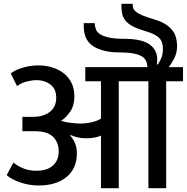

<svg xmlns="http://www.w3.org/2000/svg" viewBox="-20 -984 977 1004"><path d="M36 -600Q60 -619 100.5 -630.5Q141 -642 180 -642Q219 -642 253 -631.5Q287 -621 313 -601Q339 -581 354 -550.5Q369 -520 369 -480Q369 -433 347.5 -401Q326 -369 299 -352Q323 -345 350 -341.5Q377 -338 401 -338Q432 -338 462.5 -345.5Q493 -353 508 -364V-559H426V-633H751Q750 -651 743.5 -665.5Q737 -680 721 -689.5Q705 -699 677 -704.5Q649 -710 605 -710Q518 -710 468 -742Q418 -774 418 -846V-863H475Q476 -847 481 -832Q486 -817 502 -806Q518 -795 549 -788Q580 -781 632 -781Q729 -781 770 -745.5Q811 -710 800 -647H805Q817 -663 824.5 -683.5Q832 -704 832 -728Q832 -767 811 -787Q790 -807 741 -821Q702 -832 677 -845Q652 -858 638.5 -873.5Q625 -889 620 -908Q615 -927 615 -951V-964H674V-959Q674 -948 677.5 -939Q681 -930 693 -921Q705 -912 727.5 -902.5Q750 -893 788 -882Q846 -865 876 -832Q906 -799 906 -742Q906 -708 891 -678.5Q876 -649 862 -633H937V-559H849V0H756V-559H601V0H508V-275Q480 -261 430 -261Q409 -261 391 -264.5Q373 -268 349 -278L347 -275Q364 -256 373 -233.5Q382 -211 382 -183Q382 -103 328 -58.5Q274 -14 182 -14Q134 -14 87.5 -29.5Q41 -45 15 -68L50 -134Q76 -113 105.5 -102Q135 -91 173 -91Q196 -91 217 -97Q238 -103 253.5 -115.5Q269 -128 278 -147Q287 -166 287 -192Q287 -240 257 -269Q227 -298 162 -298H97V-373H152Q207 -373 240.5 -399Q274 -425 274 -473Q274 -519 243.5 -542Q213 -565 172 -565Q148 -565 120.5 -558Q93 -551 69 -534Z"/></svg>

Font: Ek Mukta Medium
Style: Regular
Weight: 500
Designer: Girish Dalvi and Yashodeep Gholap
Foundry: Ek Type
Version: Version 2.538;PS 1.002;hotconv 16.6.51;makeotf.lib2.5.65220;